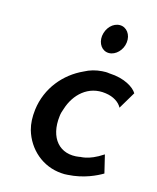

<svg xmlns="http://www.w3.org/2000/svg" viewBox="-108 -778 699 856"><g transform="rotate(15 242.0 -350.0)"><path d="M274 -636C270 -600 291 -570 323 -570C354 -570 384 -600 388 -636C393 -673 370 -703 339 -703C307 -703 279 -674 274 -636ZM432 -347 479 -426C465 -450 420 -480 350 -483H349C338 -485 327 -485 315 -484C287 -482 261 -475 235 -461C152 -423 84 -345 71 -241C67 -207 68 -177 76 -148C100 -65 170 -4 257 2C267 3 276 3 286 2C360 -2 416 -30 443 -46L423 -129C354 -83 317 -92 317 -89C226 -74 171 -139 184 -242C185 -254 189 -266 193 -277C215 -348 274 -405 356 -393C393 -388 420 -370 432 -347Z"/></g></svg>

Font: Bluebird
Style: LiNrwObl
Weight: 300
Designer: Jasper
Foundry: Cannot Into Space Fonts
Version: Version 0.98